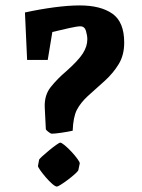

<svg xmlns="http://www.w3.org/2000/svg" viewBox="-20 -662 522 708"><path d="M149 -186 145 -266Q143 -311 167.5 -341.5Q192 -372 224 -399Q269 -439 285.5 -465Q302 -491 302 -517Q302 -531 297 -548Q292 -565 276 -565Q265 -565 235.5 -558.5Q206 -552 173 -544L156 -441H80L72 -616Q127 -628 180 -635Q233 -642 274 -642Q351 -642 394.5 -611.5Q438 -581 438 -505Q438 -459 418 -426Q398 -393 367.5 -365Q337 -337 304 -308Q277 -283 263.5 -257Q250 -231 248 -180Q230 -176 206 -172.5Q182 -169 171 -169Q167 -169 158 -176Q149 -183 149 -186ZM124 -72Q124 -75 135 -85Q146 -95 160.5 -107Q175 -119 187 -127.5Q199 -136 202 -136Q207 -136 219 -126Q231 -116 244 -102Q257 -88 266 -75.5Q275 -63 274 -59L269 -35Q268 -31 257 -21Q246 -11 231.5 0Q217 11 205 18.5Q193 26 190 26Q184 26 172.5 16Q161 6 149 -8Q137 -22 128.5 -34Q120 -46 120 -50Z"/></svg>

Font: Grenze Gotisch ExtraBold
Style: Regular
Weight: 800
Designer: Renata Polastri
Foundry: Omnibus-Type
Version: Version 1.001